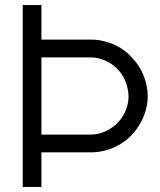

<svg xmlns="http://www.w3.org/2000/svg" viewBox="-20 -740 634 760"><path d="M70 -720H144V-583.3H340.3Q379 -583.3 416 -569.7Q441.2 -560.8 463.7 -545.8Q486.2 -530.8 503.3 -511Q532.2 -481 548.2 -441.2Q564.3 -401.5 564.7 -360Q564.8 -321.2 550.6 -283.9Q536.3 -246.7 510.7 -216.3Q480.7 -179.7 435.1 -158.3Q389.5 -137 340.3 -137H144V0H70ZM454 -263.3Q471 -284.3 480.1 -309.2Q489.2 -334.2 488.7 -360Q487.7 -390.5 476.4 -418.3Q465.2 -446.2 444.7 -467Q424.8 -487.7 396.5 -500.2Q368.2 -512.7 340 -512.7H144V-207.3H340Q371.3 -207.3 402.1 -222.4Q432.8 -237.5 454 -263.3Z"/></svg>

Font: Tap Sans
Style: Regular
Weight: 400
Designer: Tap Payments
Foundry: Tap Payments
Version: Version 1.001;Glyphs 3.1.2 (3151)